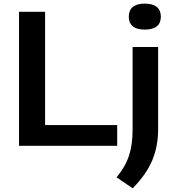

<svg xmlns="http://www.w3.org/2000/svg" viewBox="-20 -805 970 1060"><path d="M85 0V-740H229V-114.5H627V0ZM623.5 174Q671 117.5 691.5 56.2Q712 -5 712 -87V-545.5H853V-92Q853 3 820.2 80.8Q787.5 158.5 712.5 234.5ZM691 -713Q691 -748 713.2 -766.5Q735.5 -785 779.5 -785Q823.5 -785 845.8 -766.5Q868 -748 868 -713Q868 -678 845.8 -659.8Q823.5 -641.5 779.5 -641.5Q735.5 -641.5 713.2 -659.8Q691 -678 691 -713Z"/></svg>

Font: Encode Sans Expanded SemiBold
Style: Regular
Weight: 600
Width: 7
Designer: Multiple Designers
Foundry: Impallari Type
Version: Version 2.000